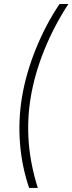

<svg xmlns="http://www.w3.org/2000/svg" viewBox="-20 -785 358 949"><path d="M88.4 -303.2Q107.9 -421.4 157 -542.7Q206.1 -664.1 274.4 -765.1H317.9Q246.1 -655.3 198.2 -536.1Q150.4 -417 131.8 -303.2Q94.7 -82.5 167 144H124Q87.9 38.1 78.9 -75.7Q69.8 -189.5 88.4 -303.2Z"/></svg>

Font: Inter Display Extra Light
Style: Italic
Weight: 200
Italic angle: -9.39999°
Designer: Rasmus Andersson
Foundry: rsms
Version: Version 4.000;git-4fc901f